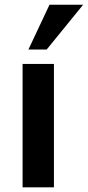

<svg xmlns="http://www.w3.org/2000/svg" viewBox="-20 -802 376 822"><path d="M76.7 0V-528.3H210.9V0ZM101.6 -589.8 191.9 -781.7H335.9L179.7 -589.8Z"/></svg>

Font: Comme SemiBold
Style: Regular
Weight: 600
Version: Version 1.000;gftools[0.9.27]